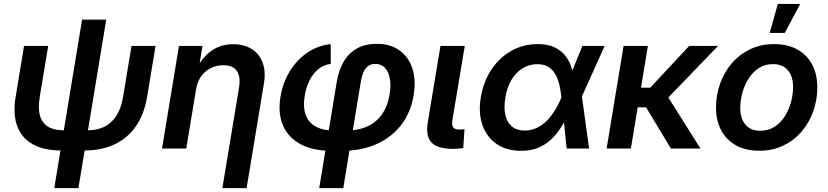

<svg xmlns="http://www.w3.org/2000/svg" viewBox="-20 -766 4267 990"><path d="M293.5 9.8Q206.1 9.8 148.9 -22.2Q91.8 -54.2 68.8 -115.7Q45.9 -177.2 60.5 -265.6L104 -529.3H228.5L185.1 -267.1Q175.3 -208.5 186 -170.2Q196.8 -131.8 227.3 -113Q257.8 -94.2 307.6 -94.2H431.6Q481.9 -94.2 519.3 -113Q556.6 -131.8 580.8 -170.2Q605 -208.5 614.7 -267.1L658.2 -529.3H782.2L738.3 -265.6Q723.6 -177.2 681.4 -116Q639.2 -54.7 572.3 -22.5Q505.4 9.8 417.5 9.8ZM259.8 204.1 403.3 -665H527.8L384.3 204.1Z M990.7 -304.2 940.4 0H815.4L902.8 -529.3H1023.9L1002.4 -396L984.4 -397.5Q1008.3 -444.3 1037.4 -475.3Q1066.4 -506.3 1102.3 -522.2Q1138.2 -538.1 1181.6 -538.1Q1237.3 -538.1 1276.9 -513.9Q1316.4 -489.7 1334 -443.8Q1351.6 -397.9 1340.3 -332L1251.5 204.1H1126.5L1212.4 -313.5Q1221.7 -370.1 1201.4 -399.9Q1181.2 -429.7 1131.3 -429.7Q1098.6 -429.7 1069.1 -416Q1039.6 -402.3 1018.6 -374.5Q997.6 -346.7 990.7 -304.2Z M1626 204.1 1716.8 -346.2Q1727.1 -406.2 1752.9 -449.7Q1778.8 -493.2 1821.3 -516.6Q1863.8 -540 1922.9 -540Q1992.7 -540 2039.8 -506.3Q2086.9 -472.7 2106.4 -412.8Q2126 -353 2112.8 -274.9Q2098.1 -185.5 2048.3 -121.3Q1998.5 -57.1 1920.7 -22.7Q1842.8 11.7 1743.7 11.7H1690.4Q1593.3 11.7 1529.3 -22.7Q1465.3 -57.1 1438.7 -120.4Q1412.1 -183.6 1426.3 -268.6Q1438.5 -339.8 1474.1 -398.2Q1509.8 -456.5 1563.7 -493.9Q1617.7 -531.2 1685.1 -538.6L1685.5 -436.5Q1650.9 -432.6 1623.3 -411.1Q1595.7 -389.6 1577.4 -354Q1559.1 -318.4 1551.3 -272.9Q1541.5 -213.4 1556.4 -173.1Q1571.3 -132.8 1609.6 -112.5Q1647.9 -92.3 1708 -92.3H1761.2Q1824.2 -92.3 1871.6 -113Q1918.9 -133.8 1948.7 -175.3Q1978.5 -216.8 1988.8 -278.8Q1996.6 -324.7 1990.2 -360.4Q1983.9 -396 1964.8 -416.3Q1945.8 -436.5 1914.1 -436.5Q1892.1 -436.5 1877.4 -425Q1862.8 -413.6 1854 -393.3Q1845.2 -373 1840.8 -346.7L1750 204.1Z M2315.9 1.5Q2235.8 1.5 2205.1 -31Q2174.3 -63.5 2185.5 -133.3L2251 -529.3H2376.5L2313 -148.9Q2308.6 -121.1 2316.4 -109.6Q2324.2 -98.1 2349.6 -98.1Q2357.9 -98.1 2364.3 -98.6Q2370.6 -99.1 2375 -100.1L2368.7 -2.9Q2358.9 -1.5 2345.2 0Q2331.5 1.5 2315.9 1.5Z M2667 11.7Q2592.3 11.7 2541 -23.4Q2489.7 -58.6 2467.8 -120.8Q2445.8 -183.1 2459 -263.2Q2472.7 -344.7 2513.4 -406.5Q2554.2 -468.3 2615.7 -503.4Q2677.2 -538.6 2752.9 -538.6Q2801.3 -538.6 2835 -523.9Q2868.7 -509.3 2890.4 -484.1Q2912.1 -459 2923.6 -426.8Q2935.1 -394.5 2939.5 -359.4H2973.6L2980 -272L3017.6 0H2901.9L2874.5 -266.1Q2871.1 -301.8 2863.3 -332.5Q2855.5 -363.3 2841.6 -386.2Q2827.6 -409.2 2805.4 -422.1Q2783.2 -435.1 2750.5 -435.1Q2709 -435.1 2674.8 -414.1Q2640.6 -393.1 2617.4 -354.7Q2594.2 -316.4 2585.9 -263.7Q2577.1 -211.4 2585.7 -173.1Q2594.2 -134.8 2619.6 -113.8Q2645 -92.8 2685.5 -92.8Q2718.3 -92.8 2746.8 -106.2Q2775.4 -119.6 2799.1 -143.3Q2822.8 -167 2841.8 -197.8Q2860.8 -228.5 2874.5 -263.2L2982.9 -529.3H3097.7L2978 -263.2L2941.9 -172.9H2908.7Q2891.1 -137.2 2869.4 -104Q2847.7 -70.8 2819.1 -44.7Q2790.5 -18.6 2753.2 -3.4Q2715.8 11.7 2667 11.7Z M3320.8 -529.3 3232.9 0H3107.9L3195.3 -529.3ZM3682.6 -529.3 3377 -212.4H3236.3L3249 -314H3333L3533.7 -529.3ZM3439.5 0 3308.6 -217.3 3408.7 -291 3591.8 0Z M3894.5 11.2Q3825.2 11.2 3775.4 -16.4Q3725.6 -43.9 3698.7 -94Q3671.9 -144 3671.9 -210.9Q3671.9 -275.4 3692.9 -334.5Q3713.9 -393.6 3753.2 -439.5Q3792.5 -485.4 3847.9 -512Q3903.3 -538.6 3971.7 -538.6Q4041 -538.6 4091.1 -511Q4141.1 -483.4 4167.7 -433.1Q4194.3 -382.8 4194.3 -315.4Q4194.3 -251.5 4173.6 -192.6Q4152.8 -133.8 4113.5 -87.9Q4074.2 -42 4019 -15.4Q3963.9 11.2 3894.5 11.2ZM3899.9 -91.8Q3941.9 -91.8 3973.6 -112.3Q4005.4 -132.8 4026.6 -166.3Q4047.9 -199.7 4058.6 -239.5Q4069.3 -279.3 4069.3 -317.4Q4069.3 -353.5 4057.4 -380.1Q4045.4 -406.7 4022.5 -421.1Q3999.5 -435.5 3966.3 -435.5Q3924.3 -435.5 3892.8 -415Q3861.3 -394.5 3840.1 -361.1Q3818.8 -327.6 3807.9 -287.8Q3796.9 -248 3796.9 -209Q3796.9 -155.3 3823.5 -123.5Q3850.1 -91.8 3899.9 -91.8ZM3948.7 -596.2 3990.7 -745.6H4106L4026.4 -596.2Z"/></svg>

Font: Inter 24pt SemiBold
Style: Italic
Weight: 600
Italic angle: -9.3988°
Designer: Rasmus Andersson
Foundry: rsms
Version: Version 4.001;git-66647c0bb